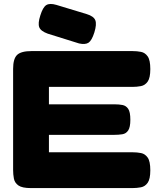

<svg xmlns="http://www.w3.org/2000/svg" viewBox="-20 -952 812 981"><path d="M138 9Q93 9 74 -4.5Q55 -18 51 -39.5Q47 -61 47 -83V-600Q47 -652 67.5 -671.5Q88 -691 141 -691H657Q680 -691 700.5 -687Q721 -683 734.5 -664Q748 -645 748 -599Q748 -554 734.5 -535Q721 -516 700 -512Q679 -508 656 -508H230V-419H565Q588 -419 606 -415.5Q624 -412 635 -396Q646 -380 646 -340Q646 -302 635 -285.5Q624 -269 605 -266Q586 -263 563 -263H230V-174H657Q680 -174 700.5 -170Q721 -166 734.5 -147Q748 -128 748 -82Q748 -37 734.5 -18Q721 1 700 5Q679 9 656 9ZM384 -730 224 -780Q188 -793 180.5 -813Q173 -833 186 -873Q199 -915 216.5 -926Q234 -937 268 -927L423 -880Q459 -869 467 -848.5Q475 -828 462 -786Q449 -745 432.5 -734Q416 -723 384 -730Z"/></svg>

Font: Fredoka SemiExpanded
Style: Bold
Weight: 700
Width: 6
Designer: Ben Nathan
Foundry: Milena B. Brandão, Ben Nathan
Version: Version 2.001